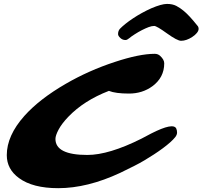

<svg xmlns="http://www.w3.org/2000/svg" viewBox="-20 -938 1033 979"><path d="M593.8 -744.1Q582 -754.9 582 -764.2Q582 -781.2 592 -791.7Q602.1 -802.2 619.4 -816.2Q636.7 -830.1 658 -844.2Q679.2 -858.4 703.1 -871.6Q727.1 -884.8 751 -895.5Q803.7 -918 831.5 -918Q859.4 -918 878.9 -908Q898.4 -897.9 917 -882.3Q945.3 -858.9 985.4 -808.6Q992.7 -801.3 992.7 -791Q992.7 -780.8 983.6 -769.8Q974.6 -758.8 960.9 -750Q930.7 -730 903.3 -730Q883.8 -730 831.3 -767.8Q778.8 -805.7 766.4 -805.7Q753.9 -805.7 738 -799.8Q722.2 -793.9 703.6 -784.4Q685.1 -774.9 666.5 -762.9Q647.9 -751 637.9 -742.4Q627.9 -733.9 619.9 -733.9Q611.8 -733.9 605.5 -736.6Q599.1 -739.3 593.8 -744.1ZM262.7 -229.5Q262.7 -147.9 425.3 -147.9Q535.2 -147.9 701.2 -231L751 -257.3Q864.3 -314.9 878.9 -282.2Q882.8 -273.4 882.8 -262Q882.8 -250.5 873.3 -238.5Q863.8 -226.6 847.7 -212.2Q831.5 -197.8 810.1 -181.9Q788.6 -166 764.6 -150.4L716.8 -120.6Q692.4 -106 664.1 -91.8L592.8 -56.6Q425.3 21.5 276.9 21.5Q147 21.5 77.1 -29.8Q14.6 -75.2 14.6 -147Q14.6 -246.1 104 -346.7Q181.2 -433.1 315.4 -510.7Q432.6 -578.6 565.4 -622.1Q690.9 -663.6 769 -663.6Q785.6 -663.6 796.9 -652.8Q817.4 -633.8 817.4 -615.2Q817.4 -543 757.3 -498.5Q706.1 -460.9 637.7 -460.9Q569.3 -460.9 535.2 -474.6Q407.7 -425.3 328.1 -342.3Q294.9 -307.6 278.8 -277.3Q262.7 -247.1 262.7 -229.5Z"/></svg>

Font: Sarina
Style: Regular
Weight: 400
Designer: James Grieshaber
Foundry: James Grieshaber
Version: Version 1.001